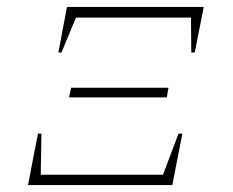

<svg xmlns="http://www.w3.org/2000/svg" viewBox="-20 -536 676 556"><path d="M149 -384 174 -516H570L544 -384H534L533 -485H200L158 -384ZM180 -254 186 -282H468L463 -254ZM61 0 90 -149H100L98 -30H452L497 -149H508L479 0Z"/></svg>

Font: Piazzolla SC Thin
Style: Italic
Weight: 100
Italic angle: -11.3°
Designer: Juan Pablo del Peral
Foundry: Huerta Tipografica
Version: Version 1.330